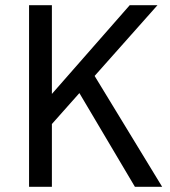

<svg xmlns="http://www.w3.org/2000/svg" viewBox="-20 -720 655 740"><path d="M92 0V-700H180V-358L480 -700H587L180 -242V0ZM500 0 279 -373 340 -435 605 0Z"/></svg>

Font: Inclusive Sans
Style: Regular
Weight: 400
Designer: Olivia King
Foundry: Olivia King
Version: Version 2.004